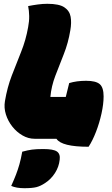

<svg xmlns="http://www.w3.org/2000/svg" viewBox="-20 -730 590 1010"><path d="M162 0Q129 0 98.5 -17.5Q68 -35 45 -64Q22 -93 11 -128Q0 -163 6 -198Q18 -270 42 -332.5Q66 -395 91 -457Q116 -519 128 -587Q134 -618 133.5 -646Q133 -674 128 -698Q153 -703 179 -706.5Q205 -710 229 -710Q291 -710 318.5 -691.5Q346 -673 351.5 -642Q357 -611 350 -571Q339 -504 315.5 -445Q292 -386 271 -331Q250 -276 245 -220H326Q334 -254 344 -293Q383 -305 433 -305Q484 -305 504.5 -287.5Q525 -270 525 -223Q525 -183 514 -133Q503 -83 485 -36.5Q467 10 446 42Q304 42 277 0ZM97 68Q126 60 148.5 57Q171 54 208 54Q261 54 279.5 67Q298 80 294 110Q290 148 269 180.5Q248 213 217 233Q193 249 171 254.5Q149 260 108 260Q66 260 39 248Q54 215 64 189Q74 163 82 135Q90 107 97 68Z"/></svg>

Font: Recursive Sn Csl St XBk
Style: Italic
Weight: 1000
Italic angle: -15°
Version: Version 1.085;hotconv 1.1.0;makeotfexe 2.6.0; ttfautohint (v